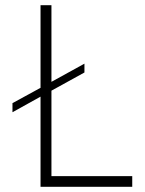

<svg xmlns="http://www.w3.org/2000/svg" viewBox="-20 -719 557 739"><path d="M178 -41H489V0H136V-347L28 -287V-322L136 -381V-699H178V-404L305 -474V-440L178 -370Z"/></svg>

Font: Montserrat arm2 ExtraLight
Style: Regular
Weight: 275
Designer: Julieta Ulanovsky
Foundry: Julieta Ulanovsky
Version: Version 6.000